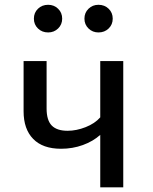

<svg xmlns="http://www.w3.org/2000/svg" viewBox="-20 -802 655 822"><path d="M507.7 -540.5V0H409.2V-224.6Q378.5 -196.9 334.6 -181Q290.8 -165.1 241.5 -165.1Q163.1 -165.1 122.1 -207.2Q81 -249.2 81 -325.6V-540.5H179.5V-337.4Q179.5 -287.2 201.5 -264.6Q223.6 -242.1 269.2 -242.1Q307.2 -242.1 346.7 -257.7Q386.2 -273.3 409.2 -299.5V-540.5ZM125.1 -722.1Q125.1 -747.7 142.6 -764.6Q160 -781.5 186.2 -781.5Q211.3 -781.5 228.7 -764.6Q246.2 -747.7 246.2 -722.1Q246.2 -696.9 228.7 -680Q211.3 -663.1 186.2 -663.1Q160 -663.1 142.6 -680Q125.1 -696.9 125.1 -722.1ZM341.5 -722.1Q341.5 -747.7 359 -764.6Q376.4 -781.5 401.5 -781.5Q427.7 -781.5 445.1 -764.6Q462.6 -747.7 462.6 -722.1Q462.6 -696.9 445.1 -680Q427.7 -663.1 401.5 -663.1Q376.4 -663.1 359 -680Q341.5 -696.9 341.5 -722.1Z"/></svg>

Font: Fira Code Fixed Retina
Style: Regular
Weight: 450
Monospace: yes
Designer: Carrois Corporate, Edenspiekermann AG, Nikita Prokopov
Foundry: Carrois Corporate, Edenspiekermann AG, Nikita Prokopov
Version: Version 5.002